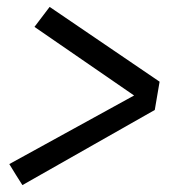

<svg xmlns="http://www.w3.org/2000/svg" viewBox="-20 -618 540 557"><path d="M45 -81 26 -111 7 -142 369 -341 80 -540 124 -598 443 -381 429 -299Z"/></svg>

Font: Iosevka Algr
Style: Italic
Weight: 400
Italic angle: -9°
Monospace: yes
Designer: Belleve Invis
Foundry: Belleve Invis
Version: Version 26.0.2; ttfautohint (v1.8.3)